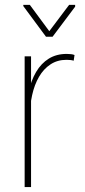

<svg xmlns="http://www.w3.org/2000/svg" viewBox="-20 -756 343 776"><path d="M105.5 -436V0H79.6V-528.3H105.5ZM281.2 -533.7 277.8 -510.7Q271.5 -512.7 264.2 -513.4Q256.8 -514.2 248.5 -514.2Q211.9 -514.2 184.1 -495.8Q156.2 -477.5 137.7 -445.6Q119.1 -413.6 109.9 -371.6Q100.6 -329.6 100.6 -282.2L85.4 -281.2Q85.4 -336.9 95.5 -383.8Q105.5 -430.7 126 -465.3Q146.5 -500 177.2 -519Q208 -538.1 249.5 -538.1Q259.3 -538.1 267.3 -537.1Q275.4 -536.1 281.2 -533.7ZM100.6 -736.3 179.2 -629.9 259.3 -736.3H283.7V-729L192.4 -607.4H166L74.2 -731.4V-736.3Z"/></svg>

Font: Roboto Condensed Thin
Style: Regular
Weight: 250
Width: 3
Designer: Christian Robertson
Foundry: Google
Version: Version 3.009; 2024